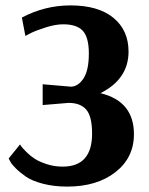

<svg xmlns="http://www.w3.org/2000/svg" viewBox="-20 -680 551 711"><path d="M74 -547 61 -615Q146 -660 241 -660Q344 -660 400 -614Q456 -568 456 -489Q456 -387 352 -335Q476 -305 476 -183Q476 -96 407.5 -42.5Q339 11 229 11Q180 11 139.5 0.5Q99 -10 76.5 -25.5Q54 -41 38.5 -56.5Q23 -72 18 -82L12 -93L54 -145Q56 -142 60 -136.5Q64 -131 78.5 -116.5Q93 -102 109.5 -91.5Q126 -81 153.5 -72Q181 -63 212 -63Q321 -63 321 -185Q321 -249 299.5 -274Q278 -299 234 -299L138 -291V-368L243 -359Q270 -360 289.5 -390Q309 -420 309 -482Q309 -541 287 -565.5Q265 -590 214 -590Q186 -590 151 -579Q116 -568 95 -558Z"/></svg>

Font: ArsenalBold
Style: Bold
Weight: 700
Designer: Andrij Shevchenko
Foundry: Stairsfor.com
Version: Version 1.000